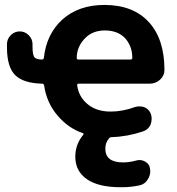

<svg xmlns="http://www.w3.org/2000/svg" viewBox="-20 -577 733 793"><path d="M152.3 -331.1Q160.2 -331.1 161.1 -337.9Q171.9 -436.5 237.3 -496.1Q304.7 -556.6 411.1 -556.6Q529.3 -556.6 594.2 -486.3Q659.2 -416 659.2 -288.1Q659.2 -264.6 641.1 -248Q623 -231.4 597.7 -231.4H304.7Q297.9 -231.4 298.8 -224.6Q304.7 -178.7 339.8 -148.4Q377 -116.2 436.5 -116.2Q486.3 -116.2 537.1 -134.8Q546.9 -137.7 556.6 -137.7Q567.4 -137.7 577.1 -133.8Q596.7 -125 603.5 -105.5Q606.4 -95.7 606.4 -85.9Q606.4 -74.2 601.6 -61.5Q591.8 -41 570.3 -34.2Q506.8 -12.7 442.4 -10.7Q434.6 -10.7 430.7 -5.9Q415 11.7 415 37.1Q415 93.8 488.3 93.8Q514.6 93.8 543 85.9Q549.8 84 556.6 84Q568.4 84 580.1 90.8Q597.7 100.6 599.6 120.1Q600.6 125 600.6 129.9Q600.6 147.5 590.8 163.1Q579.1 183.6 556.6 188.5Q520.5 196.3 483.4 196.3Q481.4 196.3 478.5 196.3Q386.7 196.3 338.9 163.1Q291 129.9 291 70.3Q291 19.5 323.2 -19.5Q328.1 -25.4 321.3 -27.3Q261.7 -47.9 217.8 -99.6Q172.9 -151.4 162.1 -224.6Q161.1 -231.4 153.3 -231.4Q79.1 -233.4 44.9 -264.6Q8.8 -297.9 8.8 -380.9V-394.5Q8.8 -416 24.4 -431.6Q40 -447.3 61.5 -447.3Q83 -447.3 98.6 -431.6Q114.3 -416 114.3 -394.5V-384.8Q114.3 -347.7 123 -339.8Q129.9 -332 152.3 -331.1ZM519.5 -331.1Q526.4 -331.1 526.4 -337.9Q526.4 -386.7 496.1 -419.9Q465.8 -451.2 413.1 -451.2Q362.3 -451.2 331.1 -418.9Q296.9 -383.8 296.9 -336.9Q296.9 -331.1 304.7 -331.1Z"/></svg>

Font: Gen Jyuu Gothic Bold
Style: Bold
Weight: 700
Designer: [Source Han Sans]
Ryoko NISHIZUKA  (kana & ideographs); Paul D. Hunt (Latin, Greek & Cyrillic); Wenlong ZHANG  (bopomofo
Version: Version 1.002.20150607